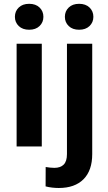

<svg xmlns="http://www.w3.org/2000/svg" viewBox="-20 -753 555 987"><path d="M56.6 -666.5Q56.6 -695.3 76.4 -714.4Q96.2 -733.4 129.9 -733.4Q163.6 -733.4 183.3 -714.4Q203.1 -695.3 203.1 -666.5Q203.1 -638.2 183.3 -619.1Q163.6 -600.1 129.9 -600.1Q96.2 -600.1 76.4 -619.1Q56.6 -638.2 56.6 -666.5ZM194.8 -528.3V0H65.4V-528.3ZM313.5 -666.5Q313.5 -695.3 333.3 -714.4Q353 -733.4 386.7 -733.4Q420.4 -733.4 440.2 -714.4Q460 -695.3 460 -666.5Q460 -638.2 440.2 -619.1Q420.4 -600.1 386.7 -600.1Q353 -600.1 333.3 -619.1Q313.5 -638.2 313.5 -666.5ZM324.2 -528.3H454.1V39.1Q454.1 123.5 409.2 168.5Q364.3 213.4 282.2 213.4Q265.6 213.4 248.3 211.4Q231 209.5 214.4 205.1L214.8 105.5Q226.1 107.4 237.3 108.6Q248.5 109.9 259.3 109.9Q291 109.9 307.6 93Q324.2 76.2 324.2 39.1Z"/></svg>

Font: Vazirmatn UI SemiBold
Style: Regular
Weight: 600
Designer: Saber Rastikerdar
Foundry: Saber Rastikerdar
Version: Version 33.003